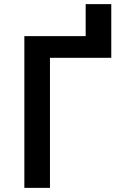

<svg xmlns="http://www.w3.org/2000/svg" viewBox="-20 -910 616 930"><path d="M98 0H222V-630H519V-890H395V-735H98Z"/></svg>

Font: Iosevka Sparkle
Style: Bold
Weight: 700
Designer: Belleve Invis
Foundry: Belleve Invis
Version: Version 4.5.0; ttfautohint (v1.8.3)